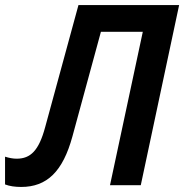

<svg xmlns="http://www.w3.org/2000/svg" viewBox="-60 -734 730 761"><path d="M24 7C126 7 189 -54 227 -193L340 -608H506L376 0H498L650 -714H251L119 -230C94 -137 61 -105 6 -105C-9 -105 -24 -108 -40 -113V-3C-22 4 0 7 24 7Z"/></svg>

Font: Noto Sans SemiCondensed SemiBold
Style: Italic
Weight: 600
Width: 4
Italic angle: -12°
Designer: Monotype Design Team
Foundry: Monotype Imaging Inc.
Version: Version 2.013